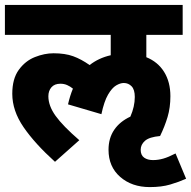

<svg xmlns="http://www.w3.org/2000/svg" viewBox="-20 -642 778 782"><path d="M422 -32Q422 -79 445 -113Q468 -147 511 -167Q529 -208 529 -247Q529 -277 516 -290.5Q503 -304 484 -304Q470 -304 453 -294Q436 -284 420 -256.5Q404 -229 393 -177L257 -217Q265 -252 277 -281Q266 -290 253.5 -295.5Q241 -301 226 -301Q202 -301 189.5 -286.5Q177 -272 177 -250Q177 -211 206.5 -170Q236 -129 303 -71L204 17Q122 -57 76 -124Q30 -191 30 -260Q30 -321 56.5 -357.5Q83 -394 122 -409.5Q161 -425 198 -425Q245 -425 278 -413Q311 -401 345 -377Q382 -406 431 -417V-500H0V-622H724V-500H576V-409Q623 -390 648.5 -349Q674 -308 674 -250Q674 -204 662.5 -165.5Q651 -127 632 -88Q588 -84 570.5 -68.5Q553 -53 553 -32Q553 -10 567 0Q581 10 603 10Q624 10 645 4Q666 -2 695 -17L738 86Q709 99 673.5 109.5Q638 120 590 120Q517 120 469.5 78.5Q422 37 422 -32Z"/></svg>

Font: Noto Sans SemiCondensed ExtraBold
Style: Regular
Weight: 800
Width: 4
Designer: Monotype Design Team
Foundry: Monotype Imaging Inc.
Version: Version 2.013; ttfautohint (v1.8.4.7-5d5b)